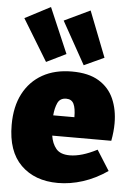

<svg xmlns="http://www.w3.org/2000/svg" viewBox="-59 -916 671 975"><g transform="rotate(5 276.0 -428.5)"><path d="M273 15Q155 15 84.5 -54.5Q14 -124 14 -259Q14 -352 48.5 -418Q83 -484 146 -519.5Q209 -555 296 -555Q381 -555 433.5 -523Q486 -491 510 -436Q534 -381 534 -312Q534 -269 525 -222H224Q230 -182 251.5 -156Q273 -130 321 -130Q381 -130 460 -171L525 -68Q464 -26 400 -5.5Q336 15 273 15ZM279 -415Q247 -415 235 -388.5Q223 -362 220 -325H328Q328 -371 317 -393Q306 -415 279 -415ZM160 -592 31 -804 161 -872 260 -641ZM352 -592 231 -809 363 -872 454 -639Z"/></g></svg>

Font: Bitter Black
Style: Regular
Weight: 900
Designer: Sol Matas, and Bitter project Authors
Foundry: Sol Matas
Version: Version 2.001